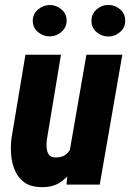

<svg xmlns="http://www.w3.org/2000/svg" viewBox="-20 -751 529 781"><path d="M263.2 -135.3 331.5 -528.3H477.5L385.7 0H250.5ZM292.5 -238.3 326.7 -239.3Q322.8 -200.2 312.5 -156Q302.2 -111.8 282.2 -73.7Q262.2 -35.6 229.2 -12Q196.3 11.7 146.5 10.3Q105.5 9.3 80.3 -8.3Q55.2 -25.9 42 -54.9Q28.8 -84 25.6 -118.4Q22.5 -152.8 26.4 -186.5L83.5 -528.3H228L170.9 -184.6Q169.4 -175.3 169.2 -162.6Q168.9 -149.9 171.6 -138.4Q174.3 -127 181.4 -119.1Q188.5 -111.3 202.6 -110.8Q237.3 -108.9 255.6 -129.6Q273.9 -150.4 281.7 -180.9Q289.6 -211.4 292.5 -238.3ZM113.3 -665Q112.8 -692.9 133.5 -711.4Q154.3 -730 181.2 -730.5Q208 -731 229.2 -713.6Q250.5 -696.3 251 -668.9Q251.5 -640.6 231 -622.1Q210.4 -603.5 183.1 -603Q156.7 -602.5 135.3 -619.9Q113.8 -637.2 113.3 -665ZM352.1 -664.6Q351.1 -692.9 371.8 -711.7Q392.6 -730.5 419.4 -731Q446.3 -731.4 467.5 -713.9Q488.8 -696.3 489.3 -668.5Q490.2 -640.1 469.5 -621.6Q448.7 -603 421.9 -602.5Q395 -602.1 373.8 -619.6Q352.5 -637.2 352.1 -664.6Z"/></svg>

Font: Roboto Condensed ExtraBold
Style: Italic
Weight: 800
Italic angle: -12°
Designer: Christian Robertson
Foundry: Google
Version: Version 3.008; 2023